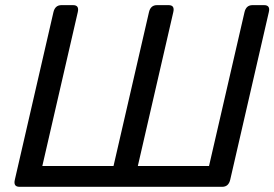

<svg xmlns="http://www.w3.org/2000/svg" viewBox="-20 -720 1057 740"><path d="M55.2 0Q30.8 0 37.1 -26.9L186 -673.3Q192.4 -700.2 216.8 -700.2H261.7Q286.1 -700.2 279.8 -673.3L143.1 -80.1H417.5L554.2 -673.3Q560.5 -700.2 585 -700.2H629.9Q654.3 -700.2 647.9 -673.3L511.2 -80.1H785.6L922.4 -673.3Q928.7 -700.2 953.1 -700.2H998Q1022.5 -700.2 1016.1 -673.3L867.2 -26.9Q860.8 0 836.4 0Z"/></svg>

Font: Istok Web
Style: BoldItalic
Weight: 700
Italic angle: -13°
Designer: Andrey V. Panov
Foundry: Andrey V. Panov
Version: Version 1.0.2g